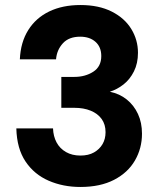

<svg xmlns="http://www.w3.org/2000/svg" viewBox="-20 -732 643 764"><path d="M300 12Q231 12 173.5 -13Q116 -38 81.5 -89.5Q47 -141 45 -221H191Q192 -190 205 -165.5Q218 -141 242.5 -127Q267 -113 300 -113Q332 -113 354 -125.5Q376 -138 388 -158.5Q400 -179 400 -206Q400 -237 384.5 -258.5Q369 -280 341 -291.5Q313 -303 276 -303H224V-426H276Q319 -426 351 -446.5Q383 -467 383 -509Q383 -545 360 -565.5Q337 -586 299 -586Q254 -586 230 -559.5Q206 -533 203 -496H59Q62 -564 92.5 -612.5Q123 -661 176 -686.5Q229 -712 300 -712Q373 -712 424.5 -686Q476 -660 502.5 -616.5Q529 -573 529 -522Q529 -480 513 -448Q497 -416 471.5 -396Q446 -376 417 -367Q456 -359 484.5 -336Q513 -313 529 -278.5Q545 -244 545 -200Q545 -142 517 -93.5Q489 -45 434 -16.5Q379 12 300 12Z"/></svg>

Font: DM Sans 20pt Black
Style: Regular
Weight: 900
Version: Version 4.004;gftools[0.9.30]